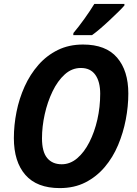

<svg xmlns="http://www.w3.org/2000/svg" viewBox="-20 -953 699 983"><path d="M286 10Q169 10 110 -57.5Q51 -125 51 -246Q51 -312 64.5 -380Q78 -448 106 -510Q134 -572 176.5 -620.5Q219 -669 276 -697Q333 -725 405 -725Q522 -725 579.5 -658Q637 -591 637 -474Q637 -409 624 -341Q611 -273 584.5 -210Q558 -147 516 -97.5Q474 -48 417 -19Q360 10 286 10ZM296 -112Q339 -112 375 -142.5Q411 -173 437.5 -225Q464 -277 478.5 -341Q493 -405 493 -473Q493 -535 468 -570Q443 -605 394 -605Q348 -605 311.5 -572Q275 -539 249 -485Q223 -431 209 -368Q195 -305 195 -245Q195 -176 221.5 -144Q248 -112 296 -112ZM356 -784Q383 -816 412 -856.5Q441 -897 463 -933H617V-925Q606 -912 585 -891.5Q564 -871 539.5 -848Q515 -825 491.5 -805Q468 -785 451 -773H355Z"/></svg>

Font: Noto Sans SemiCondensed
Style: Bold Italic
Weight: 700
Width: 4
Italic angle: -12°
Designer: Monotype Design Team
Foundry: Monotype Imaging Inc.
Version: Version 2.013; ttfautohint (v1.8.4.7-5d5b)